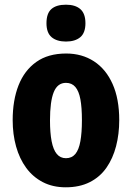

<svg xmlns="http://www.w3.org/2000/svg" viewBox="-20 -788 562 818"><path d="M488 -276Q488 -217 474.5 -165Q461 -113 433.5 -73.5Q406 -34 362.5 -12Q319 10 260 10Q205 10 162.5 -12Q120 -34 91.5 -73Q63 -112 48.5 -164Q34 -216 34 -276Q34 -361 59 -424.5Q84 -488 134.5 -524Q185 -560 262 -560Q329 -560 380 -527Q431 -494 459.5 -430.5Q488 -367 488 -276ZM193 -275Q193 -222 200 -186Q207 -150 222 -132Q237 -114 261 -114Q286 -114 301 -132Q316 -150 322.5 -186.5Q329 -223 329 -276Q329 -330 322.5 -365Q316 -400 301 -417.5Q286 -435 261 -435Q225 -435 209 -395.5Q193 -356 193 -275ZM261 -768Q301 -768 322.5 -749Q344 -730 344 -689Q344 -648 322 -629.5Q300 -611 261 -611Q222 -611 200 -629.5Q178 -648 178 -689Q178 -731 199 -749.5Q220 -768 261 -768Z"/></svg>

Font: Noto Sans Display Condensed ExtraBold
Style: Regular
Weight: 800
Width: 3
Designer: Monotype Design Team
Foundry: Monotype Imaging Inc.
Version: Version 2.003